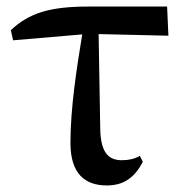

<svg xmlns="http://www.w3.org/2000/svg" viewBox="-20 -550 558 586"><path d="M306 16C359 16 391 -9 416 -56L407 -74C390 -65 373 -61 352 -61C312 -61 288 -83 286 -154L281 -446L494 -441L490 -530H250C131 -530 69 -510 13 -458L20 -427L231 -445C214 -342 195 -220 195 -114C195 -20 239 16 306 16Z"/></svg>

Font: Noto Serif HK SemiBold
Style: Regular
Weight: 600
Designer: Ryoko NISHIZUKA 西塚涼子 (kana & ideographs); Frank Grießhammer (Latin, Greek & Cyrillic); Wenlong ZHANG 张文龙 (bopomofo); San
Foundry: Adobe
Version: Version 2.001;hotconv 1.1.0;makeotfexe 2.6.0